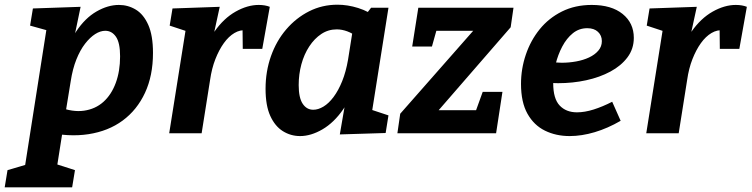

<svg xmlns="http://www.w3.org/2000/svg" viewBox="-84 -567 3198 817"><path d="M-64 230 -52 157 87 116 14 193 116 -457 134 -433 44 -458 56 -531 259 -538 223 -365 186 -293Q203 -377 240.5 -433.5Q278 -490 326.5 -518Q375 -546 422 -546Q461 -546 494 -526Q527 -506 547 -461Q567 -416 567 -342Q567 -245 533 -172Q499 -99 438 -54Q377 -9 292.5 4Q208 17 108 -6L184 -19L150 197L101 114L235 157L223 230ZM193 -75 166 -112Q225 -89 273.5 -96Q322 -103 356 -133.5Q390 -164 408.5 -214Q427 -264 427 -327Q427 -385 409.5 -410.5Q392 -436 364 -436Q343 -436 321 -422Q299 -408 278 -381Q257 -354 241 -314Q225 -274 217 -222Z M636 0 716 -503 765 -416 638 -458 650 -531 851 -538 814 -368 771 -292Q789 -376 828.5 -432.5Q868 -489 918.5 -517.5Q969 -546 1017 -546Q1044 -546 1064 -538L1032 -359H949L948 -451L964 -438Q938 -441 913.5 -426.5Q889 -412 868.5 -383.5Q848 -355 832.5 -315.5Q817 -276 810 -227L774 0Z M1193 12Q1153 12 1119.5 -9Q1086 -30 1066 -74Q1046 -118 1046 -189Q1046 -263 1069 -328Q1092 -393 1134 -442Q1176 -491 1231.5 -519Q1287 -547 1352 -547Q1395 -547 1440 -533Q1485 -519 1530 -486L1468 -499L1495 -534H1569L1489 -29L1442 -118L1569 -76L1557 -1L1362 5L1392 -169L1433 -243Q1416 -159 1376.5 -102Q1337 -45 1288 -16.5Q1239 12 1193 12ZM1249 -100Q1270 -100 1292.5 -113.5Q1315 -127 1335.5 -154.5Q1356 -182 1372 -221.5Q1388 -261 1397 -313L1419 -452L1442 -406Q1417 -425 1394 -433.5Q1371 -442 1349 -442Q1313 -442 1283.5 -422.5Q1254 -403 1232 -369.5Q1210 -336 1198.5 -293.5Q1187 -251 1187 -205Q1187 -151 1204 -125.5Q1221 -100 1249 -100Z M1607 0 1619 -83 1956 -466 1972 -436H1739L1782 -469L1754 -369H1670L1696 -534H2101L2089 -451L1747 -57V-98H1969L1927 -57L1970 -176H2054L2027 0Z M2340 12Q2282 12 2235 -11Q2188 -34 2160.5 -83Q2133 -132 2133 -210Q2133 -274 2153.5 -334.5Q2174 -395 2212.5 -442.5Q2251 -490 2307 -518Q2363 -546 2434 -546Q2518 -546 2565.5 -507.5Q2613 -469 2613 -406Q2613 -359 2586 -323Q2559 -287 2513.5 -262.5Q2468 -238 2410.5 -225.5Q2353 -213 2291 -213Q2280 -213 2271.5 -213.5Q2263 -214 2256 -214L2263 -303Q2274 -302 2284.5 -301Q2295 -300 2306 -300Q2337 -300 2367.5 -305.5Q2398 -311 2422.5 -322.5Q2447 -334 2462 -351.5Q2477 -369 2477 -392Q2477 -416 2460.5 -431.5Q2444 -447 2415 -447Q2380 -447 2353.5 -425.5Q2327 -404 2308.5 -369Q2290 -334 2280 -293Q2270 -252 2270 -213Q2270 -147 2297.5 -118Q2325 -89 2371 -89Q2404 -89 2442 -101Q2480 -113 2521 -134L2557 -53Q2502 -21 2446.5 -4.5Q2391 12 2340 12Z M2666 0 2746 -503 2795 -416 2668 -458 2680 -531 2881 -538 2844 -368 2801 -292Q2819 -376 2858.5 -432.5Q2898 -489 2948.5 -517.5Q2999 -546 3047 -546Q3074 -546 3094 -538L3062 -359H2979L2978 -451L2994 -438Q2968 -441 2943.5 -426.5Q2919 -412 2898.5 -383.5Q2878 -355 2862.5 -315.5Q2847 -276 2840 -227L2804 0Z"/></svg>

Font: Bitter Thin
Style: Bold Italic
Weight: 700
Italic angle: -9°
Version: Version 3.021